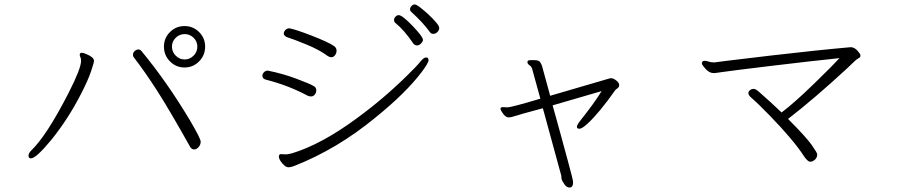

<svg xmlns="http://www.w3.org/2000/svg" viewBox="-20 -779 4040 862"><path d="M901 -569.5Q901 -531 874 -503.5Q847 -476 808.5 -476Q770 -476 743 -503.5Q716 -531 716 -569.5Q716 -608 743 -635Q770 -662 808.5 -662Q847 -662 874 -635Q901 -608 901 -569.5ZM809 -512Q832 -512 849 -529Q866 -546 866 -569.5Q866 -593 849 -609.5Q832 -626 809 -626Q786 -626 769 -609.5Q752 -593 752 -569.5Q752 -546 769 -529Q786 -512 809 -512ZM582 -520Q577 -525 577 -534Q577 -543 585 -550Q593 -557 601 -557Q609 -557 615 -550Q730 -411 832 -240Q881 -157 881 -143Q881 -129 871.5 -118.5Q862 -108 851.5 -108Q841 -108 834 -119Q741 -285 686.5 -370Q632 -455 582 -520ZM338 -533Q338 -542 346.5 -542Q355 -542 368 -536Q402 -522 402 -506Q402 -498 388.5 -458Q375 -418 344 -358Q288 -248 212 -153Q142 -68 119 -68Q108 -68 108 -79.5Q108 -91 119 -102Q190 -170 289 -364Q344 -472 344 -506Q344 -516 341 -522Q338 -528 338 -533Z M1910 -635Q1879 -678 1826 -726Q1821 -730 1821 -737.5Q1821 -745 1827.5 -752Q1834 -759 1841.5 -759Q1849 -759 1866 -746Q1883 -733 1903 -714.5Q1923 -696 1937.5 -679Q1952 -662 1952 -653Q1952 -644 1944 -635.5Q1936 -627 1925.5 -627Q1915 -627 1910 -635ZM1879 -600Q1879 -593 1870.5 -584Q1862 -575 1852.5 -575Q1843 -575 1836 -583Q1795 -644 1754 -677Q1749 -682 1749 -689.5Q1749 -697 1755.5 -704Q1762 -711 1770 -711Q1786 -711 1832.5 -662.5Q1879 -614 1879 -600ZM1279 -652Q1307 -647 1380.5 -618.5Q1454 -590 1480 -572Q1491 -564 1491 -552Q1491 -540 1484 -531Q1477 -522 1468.5 -522Q1460 -522 1452 -527Q1415 -555 1355 -579.5Q1295 -604 1274.5 -610Q1254 -616 1254 -629Q1254 -637 1261.5 -644.5Q1269 -652 1279 -652ZM1258 -86H1263Q1270 -86 1276.5 -87.5Q1283 -89 1292 -91Q1423 -131 1582 -248Q1705 -338 1810 -442Q1852 -483 1867 -502Q1882 -521 1893 -521Q1904 -521 1904 -509Q1904 -497 1875 -458Q1803 -362 1664 -250Q1495 -111 1306 -36Q1287 -28 1274.5 -28Q1262 -28 1247 -46Q1232 -64 1232 -76Q1232 -88 1243.5 -87Q1255 -86 1258 -86ZM1182 -462Q1248 -449 1309.5 -426Q1371 -403 1386 -394Q1400 -387 1400 -374.5Q1400 -362 1393 -354Q1386 -346 1377 -346Q1368 -346 1362 -349Q1274 -396 1175 -421Q1158 -425 1158 -439Q1158 -447 1165 -454.5Q1172 -462 1182 -462Z M2717 -427 2722 -428Q2734 -428 2747 -417.5Q2760 -407 2760 -397.5Q2760 -388 2752 -382.5Q2744 -377 2742 -374Q2671 -273 2618 -224Q2593 -201 2581.5 -201Q2570 -201 2570 -209.5Q2570 -218 2585 -237Q2648 -316 2681 -370L2461 -306Q2476 -254 2491 -198Q2506 -142 2529.5 -56.5Q2553 29 2553 39Q2553 63 2537 63Q2524 63 2514.5 49Q2505 35 2502.5 29Q2500 23 2500 10L2494 -12Q2474 -84 2457.5 -145.5Q2441 -207 2423 -272L2417 -293Q2309 -264 2292 -258Q2275 -252 2263 -252Q2251 -252 2239 -268Q2227 -284 2227 -291Q2227 -298 2238 -298L2257 -297Q2276 -297 2406 -336L2371 -463Q2368 -479 2358 -485.5Q2348 -492 2348 -500V-502Q2349 -509 2362 -509H2378Q2399 -509 2405 -500Q2411 -491 2414 -481L2450 -349Z M3800 -567Q3821 -567 3841 -537Q3843 -533 3843 -527.5Q3843 -522 3833 -516.5Q3823 -511 3815 -502.5Q3807 -494 3782 -471Q3637 -337 3518 -245Q3599 -164 3624 -128.5Q3649 -93 3649 -86Q3649 -66 3630 -56Q3626 -53 3616.5 -53Q3607 -53 3590 -77Q3543 -150 3434 -262Q3389 -309 3349 -344Q3340 -353 3340 -361Q3340 -369 3347.5 -374.5Q3355 -380 3363.5 -380Q3372 -380 3386 -368Q3440 -321 3489 -274Q3546 -317 3633.5 -402Q3721 -487 3749 -518Q3623 -505 3440.5 -483Q3258 -461 3226 -456Q3194 -451 3190 -451H3183Q3161 -451 3139 -480Q3131 -490 3131 -494Q3131 -506 3144 -506Q3152 -506 3161.5 -502.5Q3171 -499 3183 -499H3189Q3240 -506 3306 -513.5Q3372 -521 3444 -530Q3650 -554 3798 -567Z"/></svg>

Font: LXGW WenKai Light
Style: Regular
Weight: 300
Designer: LXGW / Fontworks Inc.
Foundry: LXGW / Fontworks Inc.
Version: Version 1.501; October 10, 2024